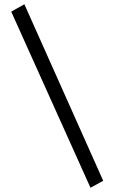

<svg xmlns="http://www.w3.org/2000/svg" viewBox="-20 -791 540 906"><path d="M467 62 407 95 33 -736 95 -771Z"/></svg>

Font: Kaisei Decol Medium
Style: Regular
Weight: 500
Designer: Font-Kai, 金井和夫
Foundry: KAZUO KANAI
Version: Version 5.003